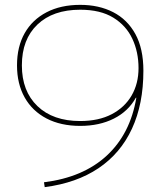

<svg xmlns="http://www.w3.org/2000/svg" viewBox="-20 -760 660 790"><path d="M310 -740Q387 -740 445.5 -710Q504 -680 537 -620Q570 -560 570 -469Q570 -332 523 -230.5Q476 -129 385.5 -68Q295 -7 164 10L161 -10Q322 -30 419 -119.5Q516 -209 541 -358H539Q508 -302 448.5 -272Q389 -242 310 -242Q230 -242 171.5 -272.5Q113 -303 81.5 -359Q50 -415 50 -491Q50 -568 81.5 -623.5Q113 -679 171.5 -709.5Q230 -740 310 -740ZM310 -720Q198 -720 134 -659Q70 -598 70 -491Q70 -385 134 -323.5Q198 -262 310 -262Q386 -262 439.5 -290Q493 -318 521.5 -367Q550 -416 550 -480Q550 -546 524.5 -600.5Q499 -655 446 -687.5Q393 -720 310 -720Z"/></svg>

Font: M PLUS 2 Thin Thin
Style: Regular
Weight: 250
Version: Version 1.001